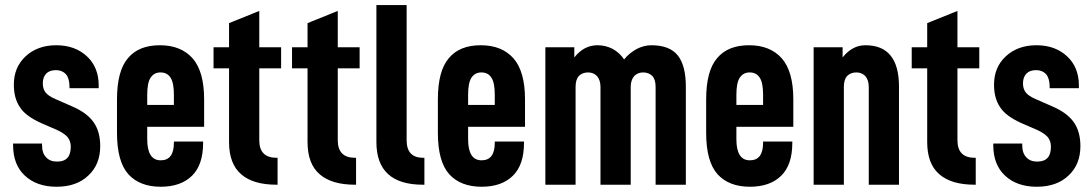

<svg xmlns="http://www.w3.org/2000/svg" viewBox="-20 -710 4199 738"><path d="M30.3 -152.3V-158.2H141.6V-152.3Q141.6 -121.1 157.2 -105.5Q171.9 -88.9 199.2 -88.9Q226.6 -88.9 239.3 -103.5Q252 -117.2 252 -146.5Q252 -168 239.3 -183.6Q225.6 -198.2 200.2 -210L139.6 -236.3Q78.1 -263.7 56.6 -297.9Q33.2 -332 33.2 -384.8Q33.2 -451.2 78.1 -493.2Q124 -536.1 196.3 -536.1Q268.6 -536.1 314.5 -493.2Q359.4 -451.2 359.4 -380.9V-371.1H247.1V-377Q247.1 -408.2 233.4 -424.8Q218.8 -440.4 195.3 -440.4Q170.9 -440.4 158.2 -427.7Q144.5 -414.1 144.5 -389.6Q144.5 -368.2 155.3 -354.5Q166 -340.8 193.4 -329.1L257.8 -300.8Q314.5 -276.4 339.8 -240.2Q365.2 -204.1 365.2 -148.4Q365.2 -78.1 320.3 -36.1Q275.4 7.8 197.3 7.8Q121.1 7.8 75.2 -35.2Q30.3 -77.1 30.3 -152.3Z M545.9 -222.7V-174.8Q545.9 -93.8 597.7 -93.8Q648.4 -93.8 648.4 -161.1V-166H760.7V-160.2Q760.7 -77.1 718.8 -35.2Q675.8 7.8 597.7 7.8Q517.6 7.8 473.6 -40Q429.7 -88.9 429.7 -199.2V-328.1Q429.7 -437.5 471.7 -486.3Q512.7 -536.1 594.7 -536.1Q675.8 -536.1 720.7 -485.4Q764.6 -434.6 764.6 -328.1V-222.7ZM545.9 -345.7V-306.6H648.4V-345.7Q648.4 -391.6 635.7 -411.1Q623 -431.6 596.7 -431.6Q572.3 -431.6 558.6 -411.1Q545.9 -391.6 545.9 -345.7Z M976.6 -447.3V-170.9Q976.6 -103.5 1043 -103.5H1046.9V0H1043Q953.1 0 907.2 -40Q860.4 -80.1 860.4 -164.1V-447.3H800.8V-528.3H860.4V-621.1L976.6 -668V-528.3H1060.5V-447.3Z M1278.3 -447.3V-170.9Q1278.3 -103.5 1344.7 -103.5H1348.6V0H1344.7Q1254.9 0 1209 -40Q1162.1 -80.1 1162.1 -164.1V-447.3H1102.5V-528.3H1162.1V-621.1L1278.3 -668V-528.3H1362.3V-447.3Z M1426.8 -164.1V-690.4H1543V-170.9Q1543 -103.5 1606.4 -103.5H1611.3V0H1605.5Q1426.8 0 1426.8 -164.1Z M1779.3 -222.7V-174.8Q1779.3 -93.8 1831.1 -93.8Q1881.8 -93.8 1881.8 -161.1V-166H1994.1V-160.2Q1994.1 -77.1 1952.1 -35.2Q1909.2 7.8 1831.1 7.8Q1751 7.8 1707 -40Q1663.1 -88.9 1663.1 -199.2V-328.1Q1663.1 -437.5 1705.1 -486.3Q1746.1 -536.1 1828.1 -536.1Q1909.2 -536.1 1954.1 -485.4Q1998 -434.6 1998 -328.1V-222.7ZM1779.3 -345.7V-306.6H1881.8V-345.7Q1881.8 -391.6 1869.1 -411.1Q1856.4 -431.6 1830.1 -431.6Q1805.7 -431.6 1792 -411.1Q1779.3 -391.6 1779.3 -345.7Z M2076.2 -528.3H2187.5V-489.3Q2224.6 -536.1 2276.4 -536.1Q2308.6 -536.1 2335.9 -521.5Q2362.3 -506.8 2378.9 -481.4Q2388.7 -494.1 2400.9 -503.9Q2413.1 -513.7 2426.8 -521.5Q2455.1 -536.1 2483.4 -536.1Q2554.7 -536.1 2585.9 -496.1Q2616.2 -457 2616.2 -377V0H2500V-376Q2500 -404.3 2487.3 -418Q2473.6 -431.6 2452.1 -431.6Q2431.6 -431.6 2418 -418Q2404.3 -402.3 2404.3 -376V0H2288.1V-376Q2288.1 -402.3 2274.4 -418Q2260.7 -431.6 2240.2 -431.6Q2218.8 -431.6 2205.1 -418Q2192.4 -404.3 2192.4 -376V0H2076.2Z M2810.5 -222.7V-174.8Q2810.5 -93.8 2862.3 -93.8Q2913.1 -93.8 2913.1 -161.1V-166H3025.4V-160.2Q3025.4 -77.1 2983.4 -35.2Q2940.4 7.8 2862.3 7.8Q2782.2 7.8 2738.3 -40Q2694.3 -88.9 2694.3 -199.2V-328.1Q2694.3 -437.5 2736.3 -486.3Q2777.3 -536.1 2859.4 -536.1Q2940.4 -536.1 2985.4 -485.4Q3029.3 -434.6 3029.3 -328.1V-222.7ZM2810.5 -345.7V-306.6H2913.1V-345.7Q2913.1 -391.6 2900.4 -411.1Q2887.7 -431.6 2861.3 -431.6Q2836.9 -431.6 2823.2 -411.1Q2810.5 -391.6 2810.5 -345.7Z M3107.4 -528.3H3218.8V-489.3Q3255.9 -536.1 3306.6 -536.1Q3435.5 -536.1 3435.5 -377V0H3319.3V-376Q3319.3 -402.3 3305.7 -418Q3292 -431.6 3271.5 -431.6Q3250 -431.6 3236.3 -418Q3223.6 -404.3 3223.6 -376V0H3107.4Z M3660.2 -447.3V-170.9Q3660.2 -103.5 3726.6 -103.5H3730.5V0H3726.6Q3636.7 0 3590.8 -40Q3543.9 -80.1 3543.9 -164.1V-447.3H3484.4V-528.3H3543.9V-621.1L3660.2 -668V-528.3H3744.1V-447.3Z M3797.9 -152.3V-158.2H3909.2V-152.3Q3909.2 -121.1 3924.8 -105.5Q3939.5 -88.9 3966.8 -88.9Q3994.1 -88.9 4006.8 -103.5Q4019.5 -117.2 4019.5 -146.5Q4019.5 -168 4006.8 -183.6Q3993.2 -198.2 3967.8 -210L3907.2 -236.3Q3845.7 -263.7 3824.2 -297.9Q3800.8 -332 3800.8 -384.8Q3800.8 -451.2 3845.7 -493.2Q3891.6 -536.1 3963.9 -536.1Q4036.1 -536.1 4082 -493.2Q4127 -451.2 4127 -380.9V-371.1H4014.6V-377Q4014.6 -408.2 4001 -424.8Q3986.3 -440.4 3962.9 -440.4Q3938.5 -440.4 3925.8 -427.7Q3912.1 -414.1 3912.1 -389.6Q3912.1 -368.2 3922.9 -354.5Q3933.6 -340.8 3960.9 -329.1L4025.4 -300.8Q4082 -276.4 4107.4 -240.2Q4132.8 -204.1 4132.8 -148.4Q4132.8 -78.1 4087.9 -36.1Q4043 7.8 3964.8 7.8Q3888.7 7.8 3842.8 -35.2Q3797.9 -77.1 3797.9 -152.3Z"/></svg>

Font: Dinish Condensed
Style: Bold
Weight: 700
Width: 3
Designer: Bert Driehuis
Foundry: Playbeing
Version: Version 3.006; git-39231f3c-release